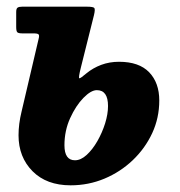

<svg xmlns="http://www.w3.org/2000/svg" viewBox="-20 -540 538 575"><path d="M44.5 -205.5 95.5 -423Q98.5 -434 95.5 -437Q92.5 -440 81 -440H47.5Q35.5 -440 32 -443.2Q28.5 -446.5 28.5 -459V-504Q28.5 -514.5 32.8 -517.2Q37 -520 46.5 -520H240Q259.5 -520 262.5 -516Q265.5 -512 261.5 -495L222.5 -339Q214 -305.5 217.8 -305.5Q221.5 -305.5 239 -320.5Q258.5 -336.5 283.2 -345.8Q308 -355 336.5 -355Q396.5 -355 426.8 -323.5Q457 -292 457 -239Q457 -187 435.8 -141.2Q414.5 -95.5 377.5 -60.2Q340.5 -25 292.8 -5Q245 15 191.5 15Q119.5 15 77.5 -27.2Q35.5 -69.5 35.5 -135Q35.5 -168.5 44.5 -205.5ZM173 -105Q173 -60 204.5 -60Q222 -60 239.5 -76Q257 -92 271.5 -117.2Q286 -142.5 294.8 -170.5Q303.5 -198.5 303.5 -222.5Q303.5 -270 270 -270Q252.5 -270 229.8 -246.8Q207 -223.5 190 -186Q173 -148.5 173 -105Z"/></svg>

Font: Besley* Narrow
Style: Bold Italic
Weight: 700
Width: 4
Italic angle: -13°
Designer: Owen Earl
Foundry: indestructible type*
Version: Version 3.000; ttfautohint (v1.8.3)